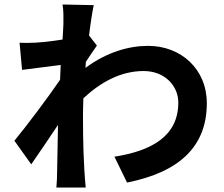

<svg xmlns="http://www.w3.org/2000/svg" viewBox="-20 -791 996 854"><path d="M376.1 -633.2C383.2 -692.1 391 -741.1 397 -768.1L258.2 -771C263.1 -742.9 262.1 -714.1 262.1 -687.1C262.1 -677.2 260.3 -650.2 258.2 -615.1C206.3 -606.9 152 -600.1 99.1 -600.1C89.1 -600.1 78.1 -600.9 67.1 -600.9L78.1 -480.1C132.1 -487.2 204.9 -496.1 250 -502.1L247.2 -436.1C193.2 -357.2 98 -230.1 44 -165.1L119 -60C150.9 -106.2 197.8 -175.1 237.9 -235.1C235.8 -155.2 236.2 -100.1 234 -27C234 -11 233 23.1 230.8 43H361.2C351.2 -62.9 349.1 -169 349.1 -274.9C349.1 -299.7 349.8 -327.1 350.9 -354C429.7 -427.2 518.8 -475.1 619 -475.1C714.1 -475.1 773.1 -408 773.1 -334.9C773.1 -185.7 654.8 -120 489 -94.1L545.1 21C780.2 -25.9 899.9 -141 899.9 -332C899.9 -484 784.8 -587 638.8 -587C554 -587 456 -560 360.1 -489C361.2 -497.9 360.8 -507.1 361.9 -516C378.9 -540.8 398.8 -572.1 410.9 -588.1Z"/></svg>

Font: Karasuma Gothic
Style: Bold
Weight: 700
Designer: Rasmus Andersson / Ryoko Nishizuka
Foundry: Genbu
Version: Version 1.00